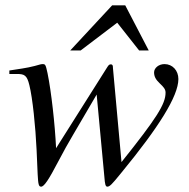

<svg xmlns="http://www.w3.org/2000/svg" viewBox="-20 -681 707 719"><path d="M403 -426C403 -437 401 -440 395 -440C390 -440 387 -438 382 -430L190 -126C186 -214 172 -339 158 -407C151 -439 150 -441 139 -441C132 -441 123 -437 110 -434C80 -426 46 -422 15 -417V-404H43C72 -404 81 -399 90 -362C102 -314 113 -207 117 -120L121 -29C123 10 125 18 134 18C145 18 162 -7 198 -76C217 -112 235 -145 253 -175L342 -327L371 -17C373 9 375 18 382 18C391 18 400 8 427 -25L436 -36C574 -204 648 -321 648 -385C648 -417 626 -441 596 -441C574 -441 557 -426 557 -410C557 -396 562 -384 578 -369C594 -354 600 -346 600 -334C600 -291 566 -238 435 -74ZM537 -492 449 -661H400L243 -492H282L419 -596L501 -492Z"/></svg>

Font: XITS
Style: Italic
Weight: 400
Italic angle: -16.33°
Designer: MicroPress Inc., with final additions and corrections provided by Coen Hoffman, Elsevier (retired)
Version: Version 1.302